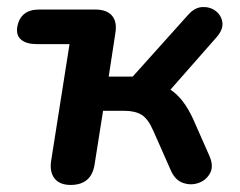

<svg xmlns="http://www.w3.org/2000/svg" viewBox="-20 -516 679 544"><path d="M180 8Q149 8 134.5 -10.5Q120 -29 125 -61L177 -391H84Q55 -391 40 -403.5Q25 -416 29 -440Q38 -489 91 -489H250Q282 -489 297 -472Q312 -455 307 -423L288 -299H356L514 -475Q532 -495 553.5 -496Q575 -497 591 -485Q607 -473 610 -453Q613 -433 594 -411L463 -262Q501 -237 528 -177L573 -75Q586 -46 575.5 -26Q565 -6 543.5 2Q522 10 499.5 2.5Q477 -5 465 -31L415 -144Q400 -179 381.5 -190.5Q363 -202 333 -202H272L248 -50Q239 8 180 8Z"/></svg>

Font: Nunito
Style: Bold Italic
Weight: 700
Italic angle: -9°
Designer: Vernon Adams
Foundry: Vernon Adams
Version: Version 3.601; ttfautohint (v1.8.2.53-6de2)